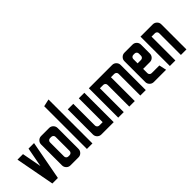

<svg xmlns="http://www.w3.org/2000/svg" viewBox="65 -1529 2311 2311"><g transform="rotate(-45 1220.0 -374.0)"><path d="M104 0 10 -500H104L151 -250L198 -500H292L198 0Z M413 0Q382 0 361 -21.5Q340 -43 340 -73V-427Q340 -457 361 -478.5Q382 -500 413 -500H549Q579 -500 600 -478.5Q621 -457 621 -427V-73Q621 -43 600 -21.5Q579 0 549 0ZM470 -94H491Q506 -94 517 -104.5Q528 -115 528 -130V-370Q528 -385 517 -395.5Q506 -406 491 -406H470Q455 -406 444.5 -395.5Q434 -385 434 -370V-130Q434 -115 444.5 -104.5Q455 -94 470 -94Z M692 0V-727L786 -748V0Z M939 0Q908 0 887 -21Q866 -42 866 -73V-500H960V-130Q960 -116 971 -105Q982 -94 996 -94H1054V-500H1148V0Z M1225 0V-500H1622Q1652 -500 1673 -478.5Q1694 -457 1694 -427V0H1601V-370Q1601 -385 1590 -395.5Q1579 -406 1564 -406H1507V0H1413V-370Q1413 -385 1402 -395.5Q1391 -406 1376 -406H1319V0Z M1831 0Q1801 0 1779.5 -21.5Q1758 -43 1758 -73V-428Q1758 -458 1779.5 -479Q1801 -500 1831 -500H1967Q1998 -500 2019 -479Q2040 -458 2040 -428V-276Q2040 -246 2019 -224.5Q1998 -203 1967 -203H1852V-130Q1852 -115 1862.5 -104.5Q1873 -94 1889 -94H2019L2040 0ZM1852 -297H1910Q1925 -297 1935.5 -307.5Q1946 -318 1946 -333V-370Q1946 -385 1935.5 -395.5Q1925 -406 1910 -406H1889Q1873 -406 1862.5 -395.5Q1852 -385 1852 -370Z M2104 0V-500H2313Q2342 -500 2364 -479Q2386 -458 2386 -428V0H2292V-370Q2292 -386 2281 -396Q2270 -406 2256 -406H2198V0Z"/></g></svg>

Font: Odibee Sans
Style: Regular
Weight: 400
Designer: James Barnard - Barnard Co. Limited
Version: Version 2.001; ttfautohint (v1.8.3)